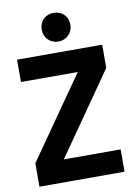

<svg xmlns="http://www.w3.org/2000/svg" viewBox="-99 -979 736 1042"><g transform="rotate(-10 269.5 -458.0)"><path d="M32 0H501V-123H188L501 -572V-700H32V-577H345L32 -129ZM192 -837C192 -792 225 -758 271 -758C316 -758 350 -792 350 -837C350 -884 317 -916 271 -916C225 -916 192 -884 192 -837Z"/></g></svg>

Font: Vanilla Cream Black
Style: Regular
Weight: 900
Designer: Jeremy Tribby, Jinavaṁso
Foundry: Tribby Type
Version: Version 1.422;Glyphs 3.1.2 (3151)